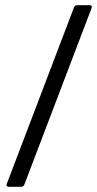

<svg xmlns="http://www.w3.org/2000/svg" viewBox="-20 -720 374 740"><path d="M6 -11 265 -691Q269 -700 277 -700H326Q331 -700 333 -697Q335 -694 333 -689L74 -9Q70 0 62 0H14Q9 0 6.5 -3Q4 -6 6 -11Z"/></svg>

Font: Barlow Condensed
Style: Italic
Weight: 400
Width: 3
Italic angle: -7°
Designer: Jeremy Tribby
Foundry: Tribby Type
Version: Version 1.408